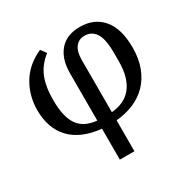

<svg xmlns="http://www.w3.org/2000/svg" viewBox="-163 -684 1028 1038"><g transform="rotate(-30 351.0 -165.0)"><path d="M295 7Q169 -6 105.5 -74Q42 -142 42 -254Q42 -343 85.5 -416.5Q129 -490 218 -530L243 -496Q190 -455 167 -399.5Q144 -344 144 -259Q144 -153 180 -102Q216 -51 295 -44V-339Q295 -428 339 -479Q383 -530 465 -530Q555 -530 606.5 -469.5Q658 -409 658 -291Q658 -221 637.5 -167.5Q617 -114 581 -77Q545 -40 495 -19Q445 2 386 7V200H295ZM386 -44Q424 -47 455.5 -61Q487 -75 509.5 -102Q532 -129 544 -169Q556 -209 556 -263V-314Q556 -404 531.5 -440Q507 -476 464 -476Q428 -476 407 -449Q386 -422 386 -369Z"/></g></svg>

Font: IBM Plex Serif Text
Style: Regular
Weight: 450
Designer: Mike Abbink, Paul van der Laan, Pieter van Rosmalen
Foundry: Bold Monday
Version: Version 3.001